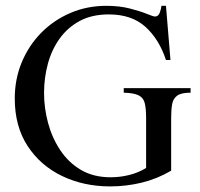

<svg xmlns="http://www.w3.org/2000/svg" viewBox="-20 -632 693 666"><path d="M641.1 -326.2V-310.5Q608.9 -310.5 594.7 -300.3Q580.6 -290 577.1 -270.5Q573.7 -251 573.7 -223.1V-40Q525.9 -11.7 471.9 1.5Q418 14.6 362.3 14.6Q270.5 14.6 195.3 -21.5Q120.1 -57.6 75.7 -125.7Q31.2 -193.8 31.2 -290.5Q31.2 -357.4 55.4 -415.8Q79.6 -474.1 122.8 -518.1Q166 -562 223.9 -586.9Q281.7 -611.8 349.1 -611.8Q394.5 -611.8 430.4 -602.5Q466.3 -593.3 489 -584Q511.7 -574.7 517.6 -574.7Q529.8 -574.7 534.7 -589.4Q539.6 -604 540 -611.8H555.7L571.3 -423.8H555.7Q532.2 -495.6 484.6 -538.8Q437 -582 357.4 -582Q298.8 -582 256.6 -559.3Q214.4 -536.6 186.8 -498Q159.2 -459.5 146 -410.6Q132.8 -361.8 132.8 -309.6Q132.8 -257.3 146.7 -205.6Q160.6 -153.8 189 -111.1Q217.3 -68.4 260.7 -42.7Q304.2 -17.1 363.8 -17.1Q396 -17.1 427.7 -24.9Q459.5 -32.7 486.8 -49.3V-223.1Q486.8 -256.3 481.9 -274.9Q477.1 -293.5 460.4 -301.5Q443.8 -309.6 409.2 -310.5V-326.2Z"/></svg>

Font: Scheherazade New
Style: Regular
Weight: 400
Designer: SIL International
Foundry: SIL International
Version: Version 4.000